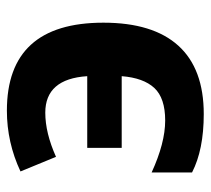

<svg xmlns="http://www.w3.org/2000/svg" viewBox="-47 -549 606 552"><g transform="rotate(-90 256.0 -273.0)"><path d="M213.9 -556.2Q466.8 -556.2 466.8 -278.8Q466.8 -136.2 400.6 -63.2Q334.5 9.8 204.1 9.8Q101.6 9.8 36.1 -23.9V-140.1Q121.1 -101.1 185.5 -101.1Q250 -101.1 279.1 -132.3Q308.1 -163.6 313 -226.1H106.9V-325.2H313Q305.2 -445.8 208 -445.8Q149.9 -445.8 81.1 -415L39.1 -517.1Q122.6 -556.2 213.9 -556.2Z"/></g></svg>

Font: OpenSans-Bold
Style: Bold
Weight: 700
Foundry: Ascender Corporation
Version: Version 1.10